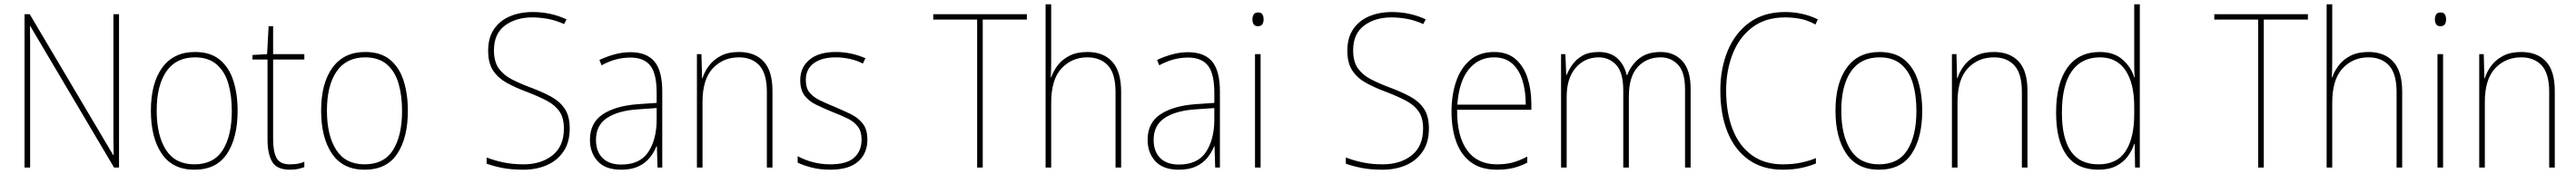

<svg xmlns="http://www.w3.org/2000/svg" viewBox="-20 -780 11969 810"><path d="M533 0H510L121 -658H119Q120 -623 120 -591Q120 -559 120 -519V0H94V-714H118L506 -58H508Q507 -95 507 -132.5Q507 -170 507 -200V-714H533Z M1084 -264Q1084 -139 1035 -64.5Q986 10 883 10Q782 10 731.5 -64.5Q681 -139 681 -265Q681 -393 734 -465.5Q787 -538 886 -538Q957 -538 1000.5 -502.5Q1044 -467 1064 -405Q1084 -343 1084 -264ZM708 -265Q708 -150 751 -82.5Q794 -15 883 -15Q973 -15 1015 -81.5Q1057 -148 1057 -264Q1057 -336 1040.5 -392Q1024 -448 986 -480.5Q948 -513 886 -513Q798 -513 753 -447.5Q708 -382 708 -265Z M1327 -15Q1348 -15 1364.5 -18Q1381 -21 1394 -27V-2Q1380 3 1364.5 6.5Q1349 10 1327 10Q1266 10 1244.5 -27Q1223 -64 1223 -130V-503H1153V-524L1221 -528L1228 -658H1249V-528H1394V-503H1249V-130Q1249 -74 1265 -44.5Q1281 -15 1327 -15Z M1875 -264Q1875 -139 1826 -64.5Q1777 10 1674 10Q1573 10 1522.5 -64.5Q1472 -139 1472 -265Q1472 -393 1525 -465.5Q1578 -538 1677 -538Q1748 -538 1791.5 -502.5Q1835 -467 1855 -405Q1875 -343 1875 -264ZM1499 -265Q1499 -150 1542 -82.5Q1585 -15 1674 -15Q1764 -15 1806 -81.5Q1848 -148 1848 -264Q1848 -336 1831.5 -392Q1815 -448 1777 -480.5Q1739 -513 1677 -513Q1589 -513 1544 -447.5Q1499 -382 1499 -265Z M2627 -182Q2627 -118 2598.5 -75.5Q2570 -33 2521.5 -11.5Q2473 10 2411 10Q2357 10 2315.5 2Q2274 -6 2241 -18V-47Q2276 -33 2319 -24Q2362 -15 2413 -15Q2494 -15 2547 -57Q2600 -99 2600 -182Q2600 -231 2579.5 -261Q2559 -291 2520 -311.5Q2481 -332 2426 -353Q2375 -372 2335 -394Q2295 -416 2271.5 -451Q2248 -486 2248 -544Q2248 -604 2275 -644Q2302 -684 2349 -704Q2396 -724 2455 -724Q2539 -724 2612 -690L2601 -668Q2561 -686 2523.5 -692.5Q2486 -699 2453 -699Q2377 -699 2326 -661Q2275 -623 2275 -546Q2275 -493 2297 -462Q2319 -431 2356.5 -411.5Q2394 -392 2439 -375Q2496 -354 2538 -331.5Q2580 -309 2603.5 -274.5Q2627 -240 2627 -182Z M2909 -537Q2984 -537 3020.5 -494Q3057 -451 3057 -353V0H3035L3032 -99H3030Q3019 -71 2999 -46Q2979 -21 2946.5 -5.5Q2914 10 2866 10Q2793 10 2757 -29.5Q2721 -69 2721 -129Q2721 -208 2780 -247.5Q2839 -287 2943 -295L3031 -301V-347Q3031 -437 3001.5 -474.5Q2972 -512 2909 -512Q2877 -512 2844.5 -504Q2812 -496 2775 -476L2765 -501Q2799 -517 2835.5 -527Q2872 -537 2909 -537ZM2944 -271Q2852 -265 2800.5 -231Q2749 -197 2749 -129Q2749 -75 2779.5 -44.5Q2810 -14 2866 -14Q2953 -14 2991.5 -71.5Q3030 -129 3031 -220V-277Z M3413 -538Q3487 -538 3528 -494Q3569 -450 3569 -357V0H3543V-352Q3543 -437 3508.5 -475Q3474 -513 3413 -513Q3340 -513 3292 -462Q3244 -411 3244 -305V0H3218V-528H3239L3242 -416H3244Q3253 -446 3274 -474Q3295 -502 3329 -520Q3363 -538 3413 -538Z M4010 -130Q4010 -66 3967 -28Q3924 10 3837 10Q3789 10 3749.5 -0.5Q3710 -11 3686 -23V-53Q3719 -35 3757.5 -25Q3796 -15 3837 -15Q3914 -15 3948.5 -46Q3983 -77 3983 -131Q3983 -168 3965.5 -191Q3948 -214 3917 -229Q3886 -244 3847 -259Q3806 -276 3772 -292.5Q3738 -309 3718 -335.5Q3698 -362 3698 -407Q3698 -466 3741 -502Q3784 -538 3863 -538Q3903 -538 3938.5 -529.5Q3974 -521 4001 -509L3989 -484Q3966 -497 3931.5 -505Q3897 -513 3863 -513Q3799 -513 3761.5 -486Q3724 -459 3724 -407Q3724 -370 3741.5 -349Q3759 -328 3788.5 -313.5Q3818 -299 3855 -284Q3895 -267 3930.5 -250Q3966 -233 3988 -205.5Q4010 -178 4010 -130Z M4546 0H4520V-689H4316V-714H4751V-689H4546Z M4864 -495Q4864 -472 4863.5 -455.5Q4863 -439 4862 -420H4864Q4874 -449 4894.5 -476Q4915 -503 4949 -520.5Q4983 -538 5033 -538Q5107 -538 5148 -492.5Q5189 -447 5189 -353V0H5163V-351Q5163 -437 5128 -475Q5093 -513 5032 -513Q4960 -513 4912 -461.5Q4864 -410 4864 -301V0H4838V-760H4864Z M5500 -537Q5575 -537 5611.5 -494Q5648 -451 5648 -353V0H5626L5623 -99H5621Q5610 -71 5590 -46Q5570 -21 5537.5 -5.5Q5505 10 5457 10Q5384 10 5348 -29.5Q5312 -69 5312 -129Q5312 -208 5371 -247.5Q5430 -287 5534 -295L5622 -301V-347Q5622 -437 5592.5 -474.5Q5563 -512 5500 -512Q5468 -512 5435.5 -504Q5403 -496 5366 -476L5356 -501Q5390 -517 5426.5 -527Q5463 -537 5500 -537ZM5535 -271Q5443 -265 5391.5 -231Q5340 -197 5340 -129Q5340 -75 5370.5 -44.5Q5401 -14 5457 -14Q5544 -14 5582.5 -71.5Q5621 -129 5622 -220V-277Z M5825 -722Q5841 -722 5846 -712Q5851 -702 5851 -690Q5851 -677 5845.5 -667.5Q5840 -658 5824 -658Q5810 -658 5804.5 -667.5Q5799 -677 5799 -690Q5799 -702 5804.5 -712Q5810 -722 5825 -722ZM5837 -528V0H5811V-528Z M6619 -182Q6619 -118 6590.5 -75.5Q6562 -33 6513.5 -11.5Q6465 10 6403 10Q6349 10 6307.5 2Q6266 -6 6233 -18V-47Q6268 -33 6311 -24Q6354 -15 6405 -15Q6486 -15 6539 -57Q6592 -99 6592 -182Q6592 -231 6571.5 -261Q6551 -291 6512 -311.5Q6473 -332 6418 -353Q6367 -372 6327 -394Q6287 -416 6263.5 -451Q6240 -486 6240 -544Q6240 -604 6267 -644Q6294 -684 6341 -704Q6388 -724 6447 -724Q6531 -724 6604 -690L6593 -668Q6553 -686 6515.5 -692.5Q6478 -699 6445 -699Q6369 -699 6318 -661Q6267 -623 6267 -546Q6267 -493 6289 -462Q6311 -431 6348.5 -411.5Q6386 -392 6431 -375Q6488 -354 6530 -331.5Q6572 -309 6595.5 -274.5Q6619 -240 6619 -182Z M6922 -538Q6984 -538 7022 -504.5Q7060 -471 7077.5 -416Q7095 -361 7095 -295V-269H6750Q6749 -146 6796.5 -80.5Q6844 -15 6935 -15Q6975 -15 7006 -23Q7037 -31 7076 -51V-23Q7044 -6 7010.5 2Q6977 10 6935 10Q6861 10 6814.5 -24.5Q6768 -59 6746 -120Q6724 -181 6724 -261Q6724 -338 6745.5 -401Q6767 -464 6811 -501Q6855 -538 6922 -538ZM6922 -513Q6850 -513 6804.5 -457.5Q6759 -402 6751 -293H7069Q7069 -356 7053.5 -406Q7038 -456 7005.5 -484.5Q6973 -513 6922 -513Z M7696 -538Q7758 -538 7796.5 -496Q7835 -454 7835 -366V0H7809V-364Q7809 -444 7776.5 -478.5Q7744 -513 7696 -513Q7630 -513 7589 -468Q7548 -423 7548 -331V0H7522V-358Q7522 -443 7489 -478Q7456 -513 7408 -513Q7343 -513 7301 -464.5Q7259 -416 7259 -329V0H7233V-528H7253L7257 -431H7259Q7268 -454 7285.5 -479Q7303 -504 7332.5 -521Q7362 -538 7408 -538Q7462 -538 7494.5 -508.5Q7527 -479 7538 -430H7540Q7558 -477 7595.5 -507.5Q7633 -538 7696 -538Z M8274 -699Q8183 -699 8122 -653Q8061 -607 8030.5 -529.5Q8000 -452 8000 -359Q8000 -256 8030 -178.5Q8060 -101 8119 -58Q8178 -15 8263 -15Q8312 -15 8350.5 -23.5Q8389 -32 8417 -44V-19Q8389 -7 8350 1.5Q8311 10 8263 10Q8170 10 8105 -36Q8040 -82 8006.5 -165Q7973 -248 7973 -359Q7973 -460 8007 -543Q8041 -626 8108 -675Q8175 -724 8274 -724Q8356 -724 8426 -690L8415 -666Q8379 -686 8343.5 -692.5Q8308 -699 8274 -699Z M8911 -264Q8911 -139 8862 -64.5Q8813 10 8710 10Q8609 10 8558.5 -64.5Q8508 -139 8508 -265Q8508 -393 8561 -465.5Q8614 -538 8713 -538Q8784 -538 8827.5 -502.5Q8871 -467 8891 -405Q8911 -343 8911 -264ZM8535 -265Q8535 -150 8578 -82.5Q8621 -15 8710 -15Q8800 -15 8842 -81.5Q8884 -148 8884 -264Q8884 -336 8867.5 -392Q8851 -448 8813 -480.5Q8775 -513 8713 -513Q8625 -513 8580 -447.5Q8535 -382 8535 -265Z M9244 -538Q9318 -538 9359 -494Q9400 -450 9400 -357V0H9374V-352Q9374 -437 9339.5 -475Q9305 -513 9244 -513Q9171 -513 9123 -462Q9075 -411 9075 -305V0H9049V-528H9070L9073 -416H9075Q9084 -446 9105 -474Q9126 -502 9160 -520Q9194 -538 9244 -538Z M9730 10Q9630 10 9581.5 -58Q9533 -126 9533 -255Q9533 -392 9585.5 -465Q9638 -538 9736 -538Q9802 -538 9842 -502.5Q9882 -467 9896 -420H9898Q9896 -448 9896 -474Q9896 -500 9896 -526V-760H9922V0H9900L9898 -110H9896Q9886 -79 9865.5 -51.5Q9845 -24 9811.5 -7Q9778 10 9730 10ZM9730 -15Q9817 -15 9856.5 -77Q9896 -139 9896 -248V-284Q9896 -392 9855.5 -452.5Q9815 -513 9737 -513Q9651 -513 9605.5 -448Q9560 -383 9560 -255Q9560 -137 9601.5 -76Q9643 -15 9730 -15Z M10498 0H10472V-689H10268V-714H10703V-689H10498Z M10816 -495Q10816 -472 10815.5 -455.5Q10815 -439 10814 -420H10816Q10826 -449 10846.5 -476Q10867 -503 10901 -520.5Q10935 -538 10985 -538Q11059 -538 11100 -492.5Q11141 -447 11141 -353V0H11115V-351Q11115 -437 11080 -475Q11045 -513 10984 -513Q10912 -513 10864 -461.5Q10816 -410 10816 -301V0H10790V-760H10816Z M11319 -722Q11335 -722 11340 -712Q11345 -702 11345 -690Q11345 -677 11339.5 -667.5Q11334 -658 11318 -658Q11304 -658 11298.5 -667.5Q11293 -677 11293 -690Q11293 -702 11298.5 -712Q11304 -722 11319 -722ZM11331 -528V0H11305V-528Z M11694 -538Q11768 -538 11809 -494Q11850 -450 11850 -357V0H11824V-352Q11824 -437 11789.5 -475Q11755 -513 11694 -513Q11621 -513 11573 -462Q11525 -411 11525 -305V0H11499V-528H11520L11523 -416H11525Q11534 -446 11555 -474Q11576 -502 11610 -520Q11644 -538 11694 -538Z"/></svg>

Font: Noto Sans Thai SemCond Thin
Style: Regular
Weight: 100
Width: 4
Designer: Monotype Design Team
Foundry: Monotype Imaging Inc.
Version: Version 2.002; ttfautohint (v1.8.4.7-5d5b)